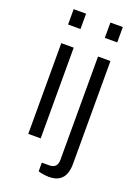

<svg xmlns="http://www.w3.org/2000/svg" viewBox="-168 -794 758 1046"><g transform="rotate(20 211.5 -270.5)"><path d="M70 -634V-723H142V-634ZM70 0V-526H142V0ZM283 -634V-723H355V-634ZM254 182Q244 182 232.5 180.5Q221 179 210.5 177Q200 175 193 172V122H236Q260 122 271.5 109.5Q283 97 283 73V-526H355V73Q355 101 346.5 126Q338 151 316 166.5Q294 182 254 182Z"/></g></svg>

Font: Archivo SemiBold Light
Style: Regular
Weight: 300
Version: Version 2.001